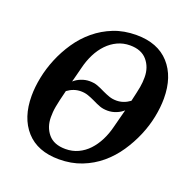

<svg xmlns="http://www.w3.org/2000/svg" viewBox="-128 -832 949 967"><g transform="rotate(20 346.5 -349.0)"><path d="M288 12Q173 12 111.5 -56.5Q50 -125 50 -242Q50 -289 60.5 -341.5Q71 -394 92.5 -446Q114 -498 146.5 -546Q179 -594 223 -630.5Q267 -667 321.5 -688.5Q376 -710 443 -710Q557 -710 619 -641.5Q681 -573 681 -456Q681 -409 670.5 -356.5Q660 -304 638 -252Q616 -200 583.5 -152Q551 -104 507.5 -67.5Q464 -31 409 -9.5Q354 12 288 12ZM238 -460Q233 -440 227 -417Q221 -394 217 -379Q232 -393 254.5 -402Q277 -411 300 -411Q324 -411 342 -404.5Q360 -398 384 -386Q403 -377 420.5 -371Q438 -365 459 -365Q497 -365 531 -390Q537 -417 541.5 -436Q546 -455 548.5 -470Q551 -485 552 -497.5Q553 -510 553 -524Q553 -577 522 -613.5Q491 -650 430 -650Q394 -650 363 -635.5Q332 -621 307.5 -595.5Q283 -570 265.5 -535.5Q248 -501 238 -460ZM301 -48Q338 -48 369 -62.5Q400 -77 424 -102.5Q448 -128 465.5 -162.5Q483 -197 493 -238Q500 -265 506.5 -290Q513 -315 518 -334Q503 -320 480.5 -311Q458 -302 435 -302Q411 -302 393 -308.5Q375 -315 351 -327Q332 -336 314.5 -342Q297 -348 276 -348Q238 -348 204 -323Q196 -292 191 -270Q186 -248 183 -231.5Q180 -215 179 -201.5Q178 -188 178 -174Q178 -121 208.5 -84.5Q239 -48 301 -48Z"/></g></svg>

Font: IBM Plex Serif SmBld
Style: Italic
Weight: 600
Italic angle: -14°
Designer: Mike Abbink, Paul van der Laan, Pieter van Rosmalen
Foundry: Bold Monday
Version: Version 3.001